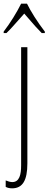

<svg xmlns="http://www.w3.org/2000/svg" viewBox="-39 -785 264 1045"><path d="M-19 -605H-4C25 -633 23 -633 93 -711C145 -650 170 -623 188 -605H205V-613C166 -663 126 -727 108 -765H76C52 -717 19 -663 -19 -613ZM27 240C84 240 110 197 110 104V-528H76V115C76 165 67 206 28 206C17 206 4 202 -8 197V232C1 237 12 240 27 240Z"/></svg>

Font: Kathrein 37 Thin Condensed
Style: Regular
Weight: 250
Width: 3
Designer: Lazydogs Typefoundry, based on Open Sans by Ascender Corporation
Foundry: Lazydogs Typefoundry
Version: Version 1.003;PS 001.003;hotconv 1.0.88;makeotf.lib2.5.64775